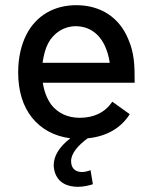

<svg xmlns="http://www.w3.org/2000/svg" viewBox="-20 -533 577 740"><path d="M287 -79C241 -79 203 -97 178 -129C161 -152 150 -181 145 -214H499C499 -282 498 -328 474 -383C440 -465 369 -513 274 -513C187 -513 120 -472 83 -402C62 -362 50 -311 50 -254C50 -183 68 -124 103 -80C138 -36 189 -8 251 0C207 34 187 69 187 104C187 111 188 119 190 126C202 173 242 187 280 187C302 187 323 182 338 177L329 123C318 127 307 130 296 130C273 130 254 118 254 88C254 58 281 27 318 0C391 -7 447 -40 480 -93L413 -141C384 -99 342 -79 287 -79ZM271 -432C320 -432 358 -407 381 -363C391 -343 399 -319 403 -291H144C148 -319 155 -346 165 -365C186 -406 227 -432 271 -432Z"/></svg>

Font: Arthouse Owned Medium
Style: Regular
Weight: 500
Designer: Jeremy Tribby
Foundry: Tribby Type
Version: Version 1.000;PS 001.000;hotconv 1.0.88;makeotf.lib2.5.64775